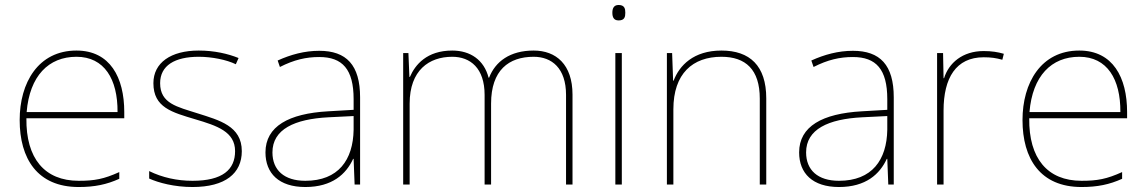

<svg xmlns="http://www.w3.org/2000/svg" viewBox="-20 -741 4607 771"><path d="M287 -538C133 -538 59 -408 59 -259C59 -104 130 10 296 10C360 10 408 0 459 -23V-50C397 -22 360 -15 296 -15C159 -15 84 -105 86 -266H479V-291C479 -430 422 -538 287 -538ZM287 -513C399 -513 453 -423 452 -291H87C99 -436 175 -513 287 -513Z M951 -134C951 -235 861 -258 773 -286C692 -312 623 -325 623 -407C623 -478 682 -513 778 -513C831 -513 890 -501 927 -483L938 -508C896 -525 841 -538 778 -538C666 -538 596 -489 596 -407C596 -309 671 -290 764 -262C852 -236 924 -212 924 -134C924 -60 874 -15 753 -15C691 -15 632 -28 579 -54V-24C617 -7 680 10 753 10C885 10 951 -45 951 -134Z M1262 -537C1203 -537 1148 -522 1095 -498L1104 -472C1161 -501 1209 -512 1262 -512C1355 -512 1400 -463 1400 -343V-300L1297 -294C1140 -285 1046 -234 1046 -129C1046 -45 1100 10 1206 10C1314 10 1370 -42 1398 -103H1400L1404 0H1426V-350C1426 -480 1371 -537 1262 -537ZM1299 -270 1400 -275V-220C1398 -99 1339 -15 1206 -15C1121 -15 1074 -58 1074 -129C1074 -222 1163 -263 1299 -270Z M2123 -538C2028 -538 1969 -494 1944 -429H1942C1924 -500 1869 -538 1796 -538C1694 -538 1647 -481 1626 -432H1624L1620 -528H1599V0H1625V-325C1625 -459 1703 -513 1796 -513C1869 -513 1926 -467 1926 -360V0H1952V-325C1952 -459 2023 -513 2123 -513C2196 -513 2253 -467 2253 -360V0H2279V-361C2279 -482 2213 -538 2123 -538Z M2464 -721C2444 -721 2439 -706 2439 -690C2439 -673 2444 -659 2464 -659C2488 -659 2491 -673 2491 -690C2491 -706 2488 -721 2464 -721ZM2477 -528H2451V0H2477Z M2877 -538C2765 -538 2708 -478 2685 -417H2683L2679 -528H2658V0H2684V-302C2684 -446 2762 -513 2877 -513C2974 -513 3031 -462 3031 -345V0H3057V-346C3057 -477 2991 -538 2877 -538Z M3405 -537C3346 -537 3291 -522 3238 -498L3247 -472C3304 -501 3352 -512 3405 -512C3498 -512 3543 -463 3543 -343V-300L3440 -294C3283 -285 3189 -234 3189 -129C3189 -45 3243 10 3349 10C3457 10 3513 -42 3541 -103H3543L3547 0H3569V-350C3569 -480 3514 -537 3405 -537ZM3442 -270 3543 -275V-220C3541 -99 3482 -15 3349 -15C3264 -15 3217 -58 3217 -129C3217 -222 3306 -263 3442 -270Z M3930 -536C3845 -536 3790 -488 3771 -427H3769L3767 -528H3743V0H3769V-297C3769 -428 3819 -511 3930 -511C3960 -511 3980 -508 4005 -501L4011 -525C3987 -532 3962 -536 3930 -536Z M4314 -538C4160 -538 4086 -408 4086 -259C4086 -104 4157 10 4323 10C4387 10 4435 0 4486 -23V-50C4424 -22 4387 -15 4323 -15C4186 -15 4111 -105 4113 -266H4506V-291C4506 -430 4449 -538 4314 -538ZM4314 -513C4426 -513 4480 -423 4479 -291H4114C4126 -436 4202 -513 4314 -513Z"/></svg>

Font: Noto Sans Ethiopic Thin
Style: Regular
Weight: 100
Designer: Monotype Design Team
Foundry: Monotype Imaging Inc.
Version: Version 2.102